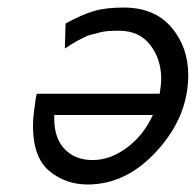

<svg xmlns="http://www.w3.org/2000/svg" viewBox="-20 -475 516 506"><path d="M66.9 -144Q66.9 -158.2 69.3 -179.2Q71.8 -200.2 74 -213.6Q76.2 -227.1 77.1 -228H400.9Q404.8 -253.9 404.8 -268.1Q404.8 -318.8 376 -356.4Q347.2 -394 293.9 -394Q277.8 -394 264.4 -393.1Q251 -392.1 238.5 -388.4Q226.1 -384.8 219 -383.3Q211.9 -381.8 199.5 -375.5Q187 -369.1 184.1 -367.7Q181.2 -366.2 166.5 -357.2Q151.9 -348.1 150.9 -347.2L152.8 -413.1Q196.8 -437 227.8 -446Q258.8 -455.1 306.2 -455.1Q387.2 -455.1 431.6 -403.1Q476.1 -351.1 476.1 -276.9Q476.1 -168.9 395 -78.9Q314 11.2 210.9 11.2Q152.8 11.2 109.9 -24.4Q66.9 -60.1 66.9 -144ZM123 -162.1Q123 -110.4 150.6 -81.8Q178.2 -53.2 224.1 -53.2Q271 -53.2 314.9 -86.2Q358.9 -119.1 382.8 -171.9H123Z"/></svg>

Font: CMU Sans Serif
Style: Oblique
Weight: 500
Italic angle: -12°
Version: Version 0.7.0